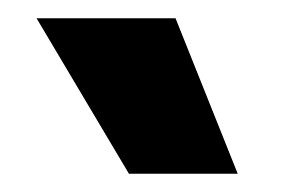

<svg xmlns="http://www.w3.org/2000/svg" viewBox="-20 -783 323 210"><path d="M121 -593 20 -763H172L240 -593Z"/></svg>

Font: Bricolage Grotesque SemiCondensed ExtraBold
Style: Regular
Weight: 800
Width: 4
Designer: Mathieu Triay
Foundry: Atelier Triay
Version: Version 1.001;gftools[0.9.33.dev8+g029e19f]